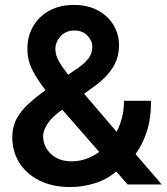

<svg xmlns="http://www.w3.org/2000/svg" viewBox="-20 -756 683 787"><path d="M269.5 10.7Q195.3 10.7 141.6 -16.1Q87.9 -43 59.1 -89.1Q30.3 -135.3 30.3 -193.4Q30.3 -235.8 47.9 -268.8Q65.4 -301.8 96.2 -329.8Q127 -357.9 166.5 -386.7Q135.3 -425.8 113.8 -466.8Q92.3 -507.8 92.3 -556.6Q92.3 -607.9 116 -648.4Q139.6 -689 182.6 -712.4Q225.6 -735.8 282.7 -735.8Q340.3 -735.8 381.8 -713.1Q423.3 -690.4 445.6 -652.8Q467.8 -615.2 467.8 -570.8Q467.8 -519.5 442.1 -479Q416.5 -438.5 371.1 -405.3L324.7 -371.6L458 -215.8Q472.2 -242.7 480.2 -274.7Q488.3 -306.6 488.3 -342.8H599.1Q599.1 -267.6 580.8 -213.9Q562.5 -160.2 535.6 -124.5L642.6 0H502.9L456.5 -53.2Q418 -20 367.9 -4.6Q317.9 10.7 269.5 10.7ZM386.7 -133.3 235.4 -306.2 223.6 -297.9Q187.5 -271 172.1 -244.4Q156.7 -217.8 156.7 -198.7Q156.7 -155.8 188.7 -125.2Q220.7 -94.7 273.9 -94.7Q333.5 -94.7 386.7 -133.3ZM259.3 -449.7 300.8 -478Q328.6 -497.6 343.5 -517.6Q358.4 -537.6 358.4 -565.4Q358.4 -588.9 338.6 -609.9Q318.8 -630.9 284.7 -630.9Q250 -630.9 228.5 -607.4Q207 -584 207 -554.7Q207 -529.8 221.9 -503.9Q236.8 -478 259.3 -449.7Z"/></svg>

Font: Inter Display Semi Bold
Style: Regular
Weight: 600
Designer: Rasmus Andersson
Foundry: rsms
Version: Version 4.000;git-37864ae